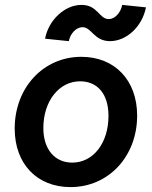

<svg xmlns="http://www.w3.org/2000/svg" viewBox="-20 -748 621 784"><path d="M268 16C423 16 540 -109 540 -276C540 -420 449 -516 312 -516C157 -516 40 -390 40 -223C40 -79 131 16 268 16ZM275 -84C203 -84 157 -139 157 -225C157 -335 221 -416 307 -416C379 -416 423 -363 423 -275C423 -164 361 -84 275 -84ZM429 -580C497 -580 561 -640 576 -718L479 -728C473 -696 449 -670 424 -670C385 -670 379 -728 313 -728C243 -728 178 -665 164 -590L261 -580C267 -611 291 -637 317 -637C354 -637 364 -580 429 -580Z"/></svg>

Font: Uncut Sans Semibold Italic
Style: Regular
Weight: 600
Italic angle: -11°
Designer: Kasper Nordkvist
Foundry: UNCUT.wtf
Version: Version 1.304;Glyphs 3.2 (3246)